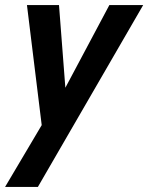

<svg xmlns="http://www.w3.org/2000/svg" viewBox="-37 -530 583 755"><path d="M-17 205 127 -38 69 -510H195L220 -185L393 -510H526L112 205Z"/></svg>

Font: Instrument Sans SemiCondensed SemiBold Italic
Style: Regular
Weight: 600
Width: 4
Italic angle: -13°
Designer: Rodrigo Fuenzalida
Foundry: fragTYPE
Version: Version 1.000; ttfautohint (v1.8.4.7-5d5b);gftools[0.9.28]